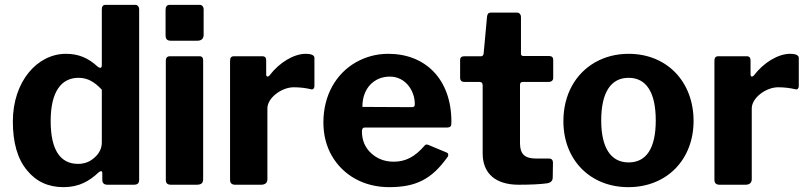

<svg xmlns="http://www.w3.org/2000/svg" viewBox="-20 -762 3338 792"><path d="M531 0C548 0 554 -6 554 -21V-723C554 -735 547 -742 538 -742H416C405 -742 400 -736 400 -724V-495C400 -486 398 -482 393 -482C391 -482 388 -484 383 -487C344 -523 304 -540 252 -540C133 -540 33 -425 33 -261C33 -174 52 -107 91 -60C129 -13 179 10 242 10C306 10 349 -15 388 -52C392 -55 395 -56 397 -56C400 -56 402 -53 402 -48V-20C402 -7 409 0 423 0ZM400 -174C400 -151 390 -130 371 -113C352 -95 329 -86 302 -86C231 -86 189 -140 189 -263C189 -384 233 -441 304 -441C341 -441 369 -425 400 -392Z M820 -723C820 -735 813 -742 804 -742H680C669 -742 663 -735 663 -722V-617C663 -601 669 -594 685 -594H793C811 -594 820 -602 820 -619ZM818 -513C818 -524 813 -530 803 -530H681C670 -530 664 -524 664 -511V-21C664 -6 670 0 686 0H791C811 0 818 -7 818 -24Z M1057 0C1074 0 1083 -8 1083 -23V-315C1083 -358 1141 -402 1192 -402C1217 -402 1241 -399 1262 -394C1264 -394 1265 -393 1266 -393C1272 -393 1277 -398 1277 -407V-523C1277 -534 1265 -540 1241 -540C1192 -540 1132 -504 1092 -451C1089 -448 1086 -446 1084 -446C1081 -446 1078 -449 1078 -454V-513C1078 -524 1073 -530 1062 -530H945C934 -530 929 -524 929 -511V-20C929 -7 936 0 950 0Z M1473 -220C1473 -231 1477 -236 1485 -236H1825C1841 -237 1842 -243 1842 -260C1842 -435 1735 -540 1582 -540C1533 -540 1489 -528 1448 -505C1366 -458 1314 -369 1314 -257C1314 -205 1326 -159 1349 -119C1396 -38 1482 10 1585 10C1695 10 1760 -22 1825 -113C1828 -116 1829 -120 1829 -123C1829 -128 1827 -131 1822 -133L1750 -163C1745 -165 1742 -166 1740 -166C1737 -166 1735 -165 1732 -162C1691 -114 1652 -95 1604 -95C1567 -95 1536 -107 1511 -130C1486 -153 1473 -183 1473 -220ZM1475 -321C1475 -322 1475 -323 1475 -324C1475 -395 1521 -446 1588 -446C1654 -446 1691 -386 1691 -334C1691 -322 1689 -320 1674 -320Z M2242 -424C2255 -424 2262 -430 2262 -441V-515C2262 -526 2256 -531 2244 -531H2139C2132 -531 2129 -534 2129 -541V-691C2129 -703 2122 -710 2113 -710H2004C1995 -710 1990 -704 1989 -693L1975 -541C1974 -534 1970 -530 1965 -530H1896C1884 -530 1878 -525 1878 -515V-441C1878 -430 1884 -424 1897 -424H1958C1967 -424 1971 -419 1971 -409V-129C1971 -45 2026 0 2119 0C2170 0 2210 -2 2238 -6C2253 -9 2260 -17 2260 -30L2261 -91C2261 -102 2255 -108 2246 -108H2192C2145 -108 2125 -126 2125 -171V-412C2125 -420 2129 -424 2136 -424Z M2572 10C2731 10 2841 -104 2841 -263C2841 -424 2732 -540 2573 -540C2522 -540 2476 -528 2435 -505C2353 -458 2304 -371 2304 -262C2304 -103 2414 10 2572 10ZM2573 -92C2500 -92 2460 -152 2460 -265C2460 -381 2500 -441 2573 -441C2646 -441 2685 -381 2685 -265C2685 -150 2646 -92 2573 -92Z M3055 0C3072 0 3081 -8 3081 -23V-315C3081 -358 3139 -402 3190 -402C3215 -402 3239 -399 3260 -394C3262 -394 3263 -393 3264 -393C3270 -393 3275 -398 3275 -407V-523C3275 -534 3263 -540 3239 -540C3190 -540 3130 -504 3090 -451C3087 -448 3084 -446 3082 -446C3079 -446 3076 -449 3076 -454V-513C3076 -524 3071 -530 3060 -530H2943C2932 -530 2927 -524 2927 -511V-20C2927 -7 2934 0 2948 0Z"/></svg>

Font: Libre Franklin
Style: Bold
Weight: 700
Designer: Pablo Impallari, Rodrigo Fuenzalida
Foundry: Impallari Type
Version: Version 1.002; ttfautohint (v1.5)